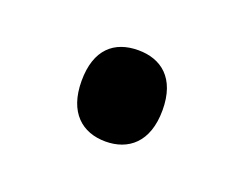

<svg xmlns="http://www.w3.org/2000/svg" viewBox="-41 -484 334 263"><g transform="rotate(20 126.5 -352.5)"><path d="M67 -353C67 -307 92 -286 126 -286C159 -286 185 -306 185 -353C185 -400 159 -419 126 -419C91 -419 67 -399 67 -353Z"/></g></svg>

Font: Noto Sans Myanmar UI SemiCondensed
Style: Regular
Weight: 400
Width: 4
Designer: Monotype Design Team
Foundry: Monotype Imaging Inc.
Version: Version 2.103